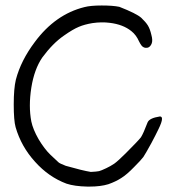

<svg xmlns="http://www.w3.org/2000/svg" viewBox="-20 -651 645 703"><path d="M289.1 -625Q311.5 -630.9 352.5 -630.9Q393.6 -630.9 417 -626Q479.5 -601.6 497.1 -585.9Q513.7 -570.3 521.5 -557.6Q529.3 -544.9 534.2 -523.4Q540 -502.9 535.2 -491.2Q530.3 -479.5 521.5 -476.6Q510.7 -474.6 504.9 -478.5Q498 -481.4 489.3 -499Q478.5 -523.4 460.9 -537.1Q430.7 -561.5 381.8 -567.4Q352.5 -571.3 318.4 -566.4Q289.1 -561.5 268.6 -552.7Q247.1 -543.9 213.9 -520.5Q172.9 -492.2 134.8 -440.4Q105.5 -397.5 94.7 -330.1Q84 -261.7 94.7 -206.1Q100.6 -177.7 121.1 -141.6Q142.6 -105.5 165 -84Q190.4 -60.5 194.3 -56.6Q198.2 -52.7 220.7 -43.9Q282.2 -26.4 312.5 -21.5Q334 -22.5 342.8 -24.4Q350.6 -26.4 369.1 -35.2Q383.8 -42 398.4 -51.8Q412.1 -61.5 440.4 -89.8Q486.3 -135.7 496.1 -148.4Q504.9 -162.1 520.5 -203.1Q527.3 -218.8 565.4 -224.6Q573.2 -224.6 573.2 -215.8Q573.2 -204.1 559.6 -176.8Q550.8 -158.2 534.2 -127Q512.7 -87.9 504.9 -76.2Q496.1 -64.5 470.7 -39.1Q444.3 -11.7 423.8 1Q404.3 13.7 377 23.4Q348.6 32.2 307.6 32.2Q303.7 32.2 299.8 32.2Q252.9 31.2 223.6 21.5Q158.2 -2.9 108.4 -58.6Q57.6 -114.3 37.1 -185.5Q30.3 -210 30.3 -268.6Q30.3 -327.1 38.1 -359.4Q56.6 -429.7 107.4 -497.1Q182.6 -598.6 289.1 -625Z"/></svg>

Font: Yahfie
Style: Heavy
Weight: 600
Designer: Joe Palazzolo
Foundry: jozolo LLC
Version: Version 001.000